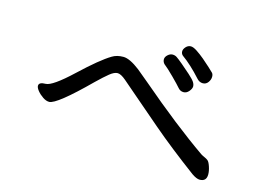

<svg xmlns="http://www.w3.org/2000/svg" viewBox="-80 -804 1160 848"><g transform="rotate(15 500.0 -380.5)"><path d="M887 -101Q918 -101 918 -133Q918 -149 911.5 -168.5Q905 -188 898 -193.5Q891 -199 882.5 -202.5Q874 -206 866 -211Q729 -306 551 -458L498 -502Q451 -538 422 -538Q392 -538 371 -525Q324 -497 237.5 -415.5Q151 -334 120.5 -334Q90 -334 90 -317Q90 -308 100.5 -295Q111 -282 126.5 -271.5Q142 -261 156 -261Q190 -261 328 -398Q360 -429 380.5 -445.5Q401 -462 416 -462Q431 -462 454.5 -442Q478 -422 518.5 -387Q559 -352 645 -278.5Q731 -205 851 -116Q873 -101 887 -101ZM718 -456Q732 -456 742.5 -468.5Q753 -481 753 -491Q753 -501 746.5 -511Q740 -521 719.5 -539.5Q699 -558 678 -575.5Q657 -593 648.5 -598.5Q640 -604 629 -604Q618 -604 607.5 -594.5Q597 -585 597 -574Q597 -563 605 -554Q622 -541 652.5 -510.5Q683 -480 693 -468Q703 -456 718 -456ZM790 -516Q805 -516 814 -528.5Q823 -541 823 -554Q823 -566 817 -572Q811 -578 796 -592Q781 -606 762.5 -621.5Q744 -637 726.5 -648.5Q709 -660 698 -660Q685 -660 675.5 -649.5Q666 -639 666 -629Q666 -618 674 -611Q716 -581 762 -530Q774 -516 790 -516Z"/></g></svg>

Font: LXGW WenKai TC
Style: Bold
Weight: 700
Designer: LXGW / Fontworks Inc.
Foundry: LXGW / Fontworks Inc.
Version: Version 1.330;April 28, 2024